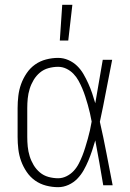

<svg xmlns="http://www.w3.org/2000/svg" viewBox="-20 -768 540 796"><path d="M221 8Q196 8 171 1.5Q146 -5 125.5 -19.5Q105 -34 90.5 -55.5Q76 -77 67.5 -100.5Q59 -124 56 -149.5Q53 -175 53 -200V-320Q53 -345 56 -370.5Q59 -396 67.5 -419.5Q76 -443 90.5 -464.5Q105 -486 125.5 -500.5Q146 -515 171 -521.5Q196 -528 221 -528Q243 -528 263.5 -519Q284 -510 299.5 -495Q315 -480 326 -461Q337 -442 346 -422Q355 -402 362 -381.5Q369 -361 375 -340Q383 -385 390.5 -430Q398 -475 406 -520H445Q432 -456 420 -391.5Q408 -327 394 -263Q409 -198 421.5 -132Q434 -66 447 0H408Q400 -47 392 -93.5Q384 -140 375 -186Q369 -165 362 -144Q355 -123 346.5 -102.5Q338 -82 327 -62.5Q316 -43 300.5 -27Q285 -11 264 -1.5Q243 8 221 8ZM221 -29Q239 -29 256 -37.5Q273 -46 285.5 -59.5Q298 -73 306.5 -89.5Q315 -106 321.5 -122.5Q328 -139 333.5 -157Q339 -175 344 -192.5Q349 -210 353 -228Q357 -246 360 -264Q357 -281 353 -298.5Q349 -316 344 -333.5Q339 -351 333.5 -368Q328 -385 321 -401.5Q314 -418 305.5 -433.5Q297 -449 284.5 -462Q272 -475 255.5 -483Q239 -491 221 -491Q201 -491 181 -485.5Q161 -480 145.5 -467Q130 -454 119.5 -436.5Q109 -419 103 -399.5Q97 -380 95 -360Q93 -340 93 -320V-200Q93 -180 95 -160Q97 -140 103 -120.5Q109 -101 119.5 -83.5Q130 -66 145.5 -53Q161 -40 181 -34.5Q201 -29 221 -29ZM228 -600 238 -748H280L263 -600Z"/></svg>

Font: Iosevka Term Curly Extralight
Style: Regular
Weight: 200
Designer: Belleve Invis
Foundry: Belleve Invis
Version: Version 32.3.0